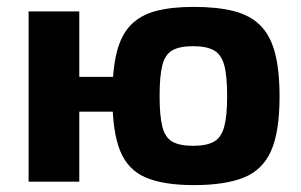

<svg xmlns="http://www.w3.org/2000/svg" viewBox="-20 -527 873 557"><path d="M542 -507Q610 -507 657.5 -495Q705 -483 734.5 -454Q764 -425 777.5 -374.5Q791 -324 791 -246Q791 -145 766.5 -89.5Q742 -34 687.5 -12Q633 10 542 10Q455 10 403 -12Q351 -34 328.5 -89.5Q306 -145 306 -246Q306 -324 318.5 -374.5Q331 -425 359 -454Q387 -483 432 -495Q477 -507 542 -507ZM210 -494V0H63V-494ZM361 -304V-203H203V-304ZM540 -393Q501 -393 480 -381Q459 -369 451 -338Q443 -307 443 -248Q443 -191 451 -159.5Q459 -128 480 -116Q501 -104 540 -104Q579 -104 600.5 -116Q622 -128 630.5 -159.5Q639 -191 639 -248Q639 -307 630.5 -338Q622 -369 600.5 -381Q579 -393 540 -393Z"/></svg>

Font: Exo 2
Style: Bold
Weight: 700
Designer: Natanael Gama
Foundry: Natanael Gama
Version: Version 2.010